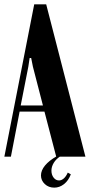

<svg xmlns="http://www.w3.org/2000/svg" viewBox="-30 -719 412 881"><path d="M127 -699H182L362 0H228L174 -207H60L20 0H-10ZM100 -413 65 -235H167L121 -413L113 -453H106ZM295 81Q284 110 263.5 126Q243 142 219 142Q193 142 175.5 125.5Q158 109 158 86Q158 63 176.5 40.5Q195 18 230 -2H247Q227 11 216.5 28.5Q206 46 206 64Q206 83 216 96Q226 109 241 109Q252 109 262.5 100Q273 91 281 73Z"/></svg>

Font: Moniqa Black Heading
Style: Regular
Weight: 900
Designer: Rajesh Rajput
Foundry: Rajesh Rajput
Version: Version 1.000